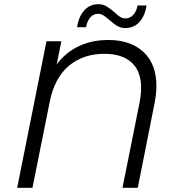

<svg xmlns="http://www.w3.org/2000/svg" viewBox="-20 -897 839 917"><path d="M727 -486Q727 -448 718 -403L638 0H565L646 -404Q654 -446 654 -477Q654 -557 608.5 -598.5Q563 -640 478 -640Q378 -640 309.5 -583Q241 -526 218 -413L135 0H62L202 -700H273L251 -590Q294 -647 356.5 -676.5Q419 -706 497 -706Q604 -706 665.5 -648.5Q727 -591 727 -486ZM503 -801Q486 -816 474 -823.5Q462 -831 448 -831Q426 -831 411 -813.5Q396 -796 391 -767H348Q356 -819 383 -848Q410 -877 449 -877Q471 -877 487.5 -867.5Q504 -858 526 -839Q542 -824 553.5 -816.5Q565 -809 579 -809Q601 -809 616.5 -826Q632 -843 637 -871H680Q672 -820 645.5 -791.5Q619 -763 579 -763Q557 -763 540 -773Q523 -783 503 -801Z"/></svg>

Font: Montserrat Alternates
Style: Italic
Weight: 400
Italic angle: -11.3°
Designer: Julieta Ulanovsky
Foundry: Julieta Ulanovsky
Version: Version 7.200